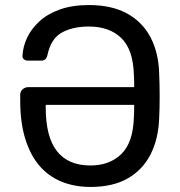

<svg xmlns="http://www.w3.org/2000/svg" viewBox="-20 -730 711 760"><path d="M610 -439Q612 -396 612 -349Q612 -302 610 -261Q607 -180 576 -119Q545 -58 486 -24Q427 10 338 10Q275 10 223.5 -11Q172 -32 136 -74Q100 -116 80 -180.5Q60 -245 60 -333V-355Q60 -368 69.5 -376.5Q79 -385 92 -385H511Q511 -398 511 -410Q511 -422 510 -434Q507 -534 460 -579.5Q413 -625 332 -625Q269 -625 225.5 -601.5Q182 -578 168 -513Q165 -500 159 -495Q153 -490 143 -490H90Q81 -490 74.5 -495.5Q68 -501 69 -510Q71 -546 87.5 -581Q104 -616 136 -645.5Q168 -675 217 -692.5Q266 -710 332 -710Q423 -710 484 -676Q545 -642 576.5 -581Q608 -520 610 -439ZM338 -75Q414 -75 460.5 -120.5Q507 -166 510 -266Q511 -279 511 -291Q511 -303 511 -315H161V-305Q161 -188 205.5 -131.5Q250 -75 338 -75Z"/></svg>

Font: DVN-Rubik
Style: Regular
Weight: 400
Designer: Hubert and Fischer
Foundry: Hubert & Fischer
Version: Version 2.102